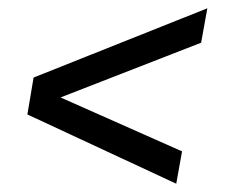

<svg xmlns="http://www.w3.org/2000/svg" viewBox="-20 -484 561 463"><path d="M405 -41 46 -208 61 -297 480 -464 465 -381 126 -249 419 -119Z"/></svg>

Font: Archivo Condensed
Style: Italic
Weight: 400
Width: 3
Italic angle: -10°
Designer: Hector Gatti
Foundry: Omnibus-Type
Version: Version 2.001